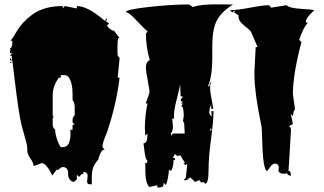

<svg xmlns="http://www.w3.org/2000/svg" viewBox="-20 -766 1478 877"><path d="M219.2 35.6Q190.9 -21 170.9 -21Q169.9 -21 133.8 -7.8Q132.8 -22.5 118.4 -42.7Q104 -63 104 -83H105Q105 -100.6 95.2 -133.8Q85.4 -167 78.6 -193.8Q71.8 -220.7 63.2 -278.3Q54.7 -335.9 46.6 -405.5Q38.6 -475.1 32.7 -512.7L29.3 -510.7L25.9 -511.7L35.6 -523.4H25.9V-535.6H27.3L25.9 -546.9L30.3 -545.9Q36.6 -559.6 36.6 -572.3L35.6 -580.1H26.4Q33.2 -582.5 49.8 -611.8Q66.4 -641.1 85 -661.4Q103.5 -681.6 126.5 -698.7Q179.7 -738.3 266.6 -738.3V-727.5L275.9 -738.3L331.1 -727.5V-738.3Q381.3 -738.3 458 -671.4L467.8 -682.1L468.8 -673.3L460 -671.4L478 -659.2L468.8 -648.9Q471.7 -642.6 481.9 -634.3Q492.2 -626 498.5 -626H500.5L526.4 -591.8H519.5Q516.6 -579.1 516.6 -551.3Q516.6 -523.4 517.6 -511.7L526.4 -501L517.6 -411.1H526.4Q510.7 -285.2 468.8 -162.1Q466.8 -156.7 460.4 -141.6Q448.2 -111.8 448.2 -93.8L458 -83Q447.3 -83 439.5 -67.6Q431.6 -52.2 429.2 -37.6Q410.6 -16.1 405 1Q399.4 18.1 399.4 44.4V75.7H389.6Q377.9 75.7 377.9 62.5L380.4 37.1Q380.4 21 360.8 18.6V29.3L354.5 28.3L340.8 42L331.1 32.2V53.2L317.4 65.4Q302.7 62.5 296.6 51Q290.5 39.6 291 27.8Q292.5 -2.9 266.6 -2.9Q260.3 -2.9 252.7 3.9Q245.1 10.7 243.4 10.7Q241.7 10.7 239.7 7.8ZM266.6 -93.8Q302.2 -93.8 302.2 -157.2Q302.2 -168 301.3 -173.3H311.5V-196.3H321.3L311.5 -207V-219.2Q311.5 -230 321.3 -240.7V-275.4Q321.3 -297.9 311.5 -308.6V-333.5Q311.5 -389.6 293.5 -413.1Q285.6 -422.9 274.9 -422.9H257.8V-411.1H248.5Q220.7 -372.1 220.7 -331.5V-240.7Q220.7 -234.4 226.6 -229.5H220.7V-196.3Q220.7 -183.6 231.9 -173.3Q231.9 -156.2 240 -131.3Q248 -106.4 257.8 -93.8ZM35.6 -489.7H25.9V-501ZM35.6 -479H25.9L27.3 -484.4Z M949.7 -559.1V-506.8Q949.7 -412.6 929.2 -371.1Q938.5 -371.1 938.5 -382.3V-386.2L947.3 -393.6Q939.5 -385.7 939.5 -366.9Q939.5 -348.1 946.5 -312Q953.6 -275.9 954.1 -269H944.8V-288.1Q936 -270.5 936 -251.5V-246.6L947.3 -232.9L945.3 -258.3H955.1V-254.4Q955.1 -212.9 943.8 -130.1Q932.6 -47.4 932.6 12Q932.6 71.3 917.5 73.2L910.2 65.4L898.4 67.4L890.6 56.6L869.1 65.9L870.6 64.5L849.1 44.4L831.1 57.6L819.3 56.6L829.6 44.4Q829.6 34.2 832.3 13.7Q835 -6.8 835 -17.6L826.2 -11.7L817.4 -22.5H825.2Q813 -38.6 804.2 -56.6L789.6 -53.7L778.3 -62.5L769.5 -44.4H778.3L779.3 -33.7L772 -35.2L772.5 -26.9Q772.5 -16.6 768.3 -1.5Q764.2 13.7 759 13.7Q753.9 13.7 752 5.9Q749 49.8 738.3 79.6L727.1 68.4V75.2Q727.1 83 721.7 86.9Q714.8 90.8 699.2 90.8L698.2 79.6Q684.1 84.5 661.6 87.9Q644.5 67.9 644.3 25.9Q644 -16.1 643.6 -22.5L651.4 -21.5L653.3 -33.7Q644.5 -36.1 640.4 -72Q636.2 -107.9 635.3 -111.3Q653.3 -111.3 653.3 -147.5V-156.2L643.6 -145.5L641.6 -183.1Q641.6 -206.1 645.3 -241.7Q648.9 -277.3 654.3 -293H645.5L662.6 -341.8Q662.6 -361.3 654.5 -400.4Q646.5 -439.5 646.5 -460.9Q646.5 -482.4 664.1 -492.2Q647 -547.4 646.5 -611.8L654.3 -623.5Q645.5 -627.4 607.2 -668.7Q568.8 -710 557.1 -710H554.2Q554.2 -722.7 659.2 -734.1Q764.2 -745.6 839.4 -745.6Q846.7 -745.6 859.9 -733.9Q896.5 -746.1 961.9 -746.1L1044.4 -745.6Q984.4 -708 965.8 -662.6Q949.7 -624 949.7 -559.1ZM774.4 -235.8 775.4 -224.6H766.6L770 -187Q770 -168.9 760.7 -156.2L761.2 -145.5L770 -156.2H823.7L821.3 -202.1L815.9 -213.4L819.3 -235.8Q819.3 -281.2 807.6 -281.2L815.9 -293H807.6L814.9 -302.7H806.6L805.7 -314.9Q814 -314.9 814 -325.7H805.2L802.7 -380.4Q800.3 -362.3 787.4 -313.2Q774.4 -264.2 774.4 -235.8ZM946.3 -177.2 941.9 -179.2Q940.9 -179.2 940.9 -173.3V-165.5Q940.9 -166.5 948.2 -178.2Q947.3 -177.2 946.3 -177.2ZM920.4 75.7 915.5 73.2ZM868.2 67.4Q868.2 65.9 869.1 65.9Z M1309.1 -170.4 1297.9 14.6Q1308.1 14.6 1308.1 32.2V37.6Q1292 34.2 1288.6 20V26.9L1276.4 27.3Q1267.6 28.3 1259.8 23.9Q1252 19.5 1252 13.4Q1252 7.3 1252.9 3.9H1253.9Q1253.9 -18.6 1236.3 -18.6Q1224.6 -18.6 1213.9 -3.2Q1203.1 12.2 1201.2 14.6Q1180.7 13.7 1177.7 -126Q1176.3 -180.2 1174.8 -187.3Q1173.3 -194.3 1169.7 -213.1Q1166 -231.9 1164.8 -238.3Q1163.6 -244.6 1160.4 -262Q1157.2 -279.3 1156.2 -287.1L1152.3 -310.5Q1149.9 -326.2 1148.9 -335.7Q1147.9 -345.2 1146.2 -359.6Q1144.5 -374 1143.6 -385.3Q1142.1 -411.6 1142.1 -435.5L1147.9 -550.8H1156.7L1127.9 -617.7Q1124 -627 1108.6 -638.4Q1093.3 -649.9 1081.1 -662.8Q1068.8 -675.8 1069.3 -692.4V-696.3L1049.3 -709L1055.2 -719.7L1040.5 -709L1031.2 -719.7Q1063.5 -719.7 1122.8 -731Q1182.1 -742.2 1209 -742.2L1218.3 -731L1288.6 -742.2Q1301.8 -729 1354.7 -725.6Q1407.7 -722.2 1416 -719.7Q1415.5 -719.2 1411.9 -715.8Q1408.2 -712.4 1407 -710.9Q1405.8 -709.5 1402.1 -706.1Q1398.4 -702.6 1396.5 -700.4Q1394.5 -698.2 1391.4 -694.6Q1388.2 -690.9 1386.5 -688.2Q1384.8 -685.5 1382.6 -682.1Q1380.4 -678.7 1378.9 -675.8Q1376.5 -669.4 1376.5 -663.1H1386.2Q1364.3 -637.7 1346.7 -584.5L1356.9 -573.2Q1317.9 -428.2 1317.9 -334.5L1327.6 -267.6Q1319.8 -257.3 1317.9 -235.8L1308.1 -245.6L1317.9 -199.2L1297.9 -189Q1309.1 -189 1309.1 -170.4Z"/></svg>

Font: Butcherman
Style: Regular
Weight: 400
Version: Version 001.003